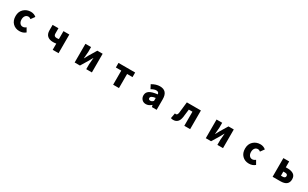

<svg xmlns="http://www.w3.org/2000/svg" viewBox="426 -2820 8147 5072"><g transform="rotate(30 4500.0 -284.5)"><path d="M554.7 13.7Q430.7 13.7 351.1 -66.4Q271.5 -146.5 271.5 -284.2Q271.5 -420.9 358.4 -502Q445.3 -583 570.3 -583Q666 -583 736.3 -522.5L653.3 -408.2Q616.2 -439.5 580.1 -439.5Q521.5 -439.5 487.3 -397.5Q453.1 -355.5 453.1 -284.2Q453.1 -214.8 486.8 -172.4Q520.5 -129.9 574.2 -129.9Q624 -129.9 673.8 -169.9L741.2 -52.7Q667 13.7 554.7 13.7Z M1567.4 0V-189.5Q1522.5 -180.7 1468.8 -180.7Q1362.3 -180.7 1299.3 -234.9Q1236.3 -289.1 1236.3 -404.3V-569.3H1414.1V-404.3Q1414.1 -361.3 1436 -340.8Q1458 -320.3 1507.8 -320.3Q1541 -320.3 1567.4 -327.1V-569.3H1746.1V0Z M2237.3 0V-569.3H2409.2V-420.9Q2409.2 -387.7 2392.6 -219.7H2397.5Q2405.3 -235.4 2429.2 -278.3Q2453.1 -321.3 2461.9 -338.9L2600.6 -569.3H2762.7V0H2590.8V-148.4Q2590.8 -177.7 2607.4 -348.6H2603.5Q2593.8 -331.1 2569.8 -288.1Q2545.9 -245.1 2538.1 -230.5L2398.4 0Z M3411.1 0V-429.7H3246.1V-569.3H3753.9V-429.7H3588.9V0Z M4413.1 13.7Q4335.9 13.7 4290 -36.1Q4244.1 -85.9 4244.1 -159.2Q4244.1 -250 4319.3 -299.8Q4394.5 -349.6 4560.5 -368.2Q4554.7 -441.4 4474.6 -441.4Q4414.1 -441.4 4325.2 -390.6L4263.7 -507.8Q4389.6 -583 4507.8 -583Q4738.3 -583 4738.3 -323.2V0H4593.8L4580.1 -56.6H4576.2Q4498 13.7 4413.1 13.7ZM4474.6 -124Q4518.6 -124 4560.5 -168.9V-259.8Q4413.1 -240.2 4413.1 -172.9Q4413.1 -124 4474.6 -124Z M5245.1 13.7Q5210.9 13.7 5174.8 1L5204.1 -159.2Q5225.6 -154.3 5233.4 -154.3Q5282.2 -154.3 5293 -235.4L5331.1 -569.3H5759.8V0H5582V-429.7H5471.7Q5445.3 -212.9 5441.4 -184.6Q5412.1 13.7 5245.1 13.7Z M6237.3 0V-569.3H6409.2V-420.9Q6409.2 -387.7 6392.6 -219.7H6397.5Q6405.3 -235.4 6429.2 -278.3Q6453.1 -321.3 6461.9 -338.9L6600.6 -569.3H6762.7V0H6590.8V-148.4Q6590.8 -177.7 6607.4 -348.6H6603.5Q6593.8 -331.1 6569.8 -288.1Q6545.9 -245.1 6538.1 -230.5L6398.4 0Z M7554.7 13.7Q7430.7 13.7 7351.1 -66.4Q7271.5 -146.5 7271.5 -284.2Q7271.5 -420.9 7358.4 -502Q7445.3 -583 7570.3 -583Q7666 -583 7736.3 -522.5L7653.3 -408.2Q7616.2 -439.5 7580.1 -439.5Q7521.5 -439.5 7487.3 -397.5Q7453.1 -355.5 7453.1 -284.2Q7453.1 -214.8 7486.8 -172.4Q7520.5 -129.9 7574.2 -129.9Q7624 -129.9 7673.8 -169.9L7741.2 -52.7Q7667 13.7 7554.7 13.7Z M8275.4 0V-569.3H8452.1V-390.6H8510.7Q8623 -390.6 8689.9 -345.2Q8756.8 -299.8 8756.8 -198.2Q8756.8 0 8510.7 0ZM8452.1 -134.8H8502.9Q8585.9 -134.8 8585.9 -199.2Q8585.9 -260.7 8502.9 -260.7H8452.1Z"/></g></svg>

Font: GenEi Gothic M Heavy
Style: Regular
Weight: 800
Designer: o_tamon (Modified); [Source Han Sans]
Ryoko NISHIZUKA  (kana & ideographs); Paul D. Hunt (Latin, Greek & Cyrillic); Wenl
Version: Version 1.1a;Original Version 1.004